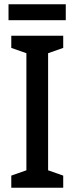

<svg xmlns="http://www.w3.org/2000/svg" viewBox="-20 -882 351 902"><path d="M289 -862H20V-787H289ZM277 0V-57L206 -82V-632L277 -657V-714H33V-657L104 -632V-82L33 -57V0Z"/></svg>

Font: Noto Sans Gujarati UI Condensed Medium
Style: Regular
Weight: 500
Width: 3
Designer: Jelle Bosma - Monotype Design Team, Universal Thirst
Foundry: Monotype Imaging Inc.
Version: Version 2.106